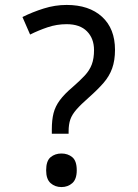

<svg xmlns="http://www.w3.org/2000/svg" viewBox="-20 -744 558 778"><path d="M190 -202V-220Q190 -258 197 -285.5Q204 -313 222.5 -338Q241 -363 273 -390Q304 -417 323.5 -438Q343 -459 352 -483Q361 -507 361 -541Q361 -588 332.5 -617Q304 -646 250 -646Q210 -646 173 -633.5Q136 -621 102 -604L71 -675Q111 -695 157 -709.5Q203 -724 250 -724Q341 -724 393.5 -676Q446 -628 446 -542Q446 -499 434.5 -467Q423 -435 399.5 -408Q376 -381 341 -350Q308 -321 290 -300.5Q272 -280 265 -260Q258 -240 258 -211V-202ZM167 -54Q167 -92 185 -107Q203 -122 229 -122Q255 -122 273 -107Q291 -92 291 -54Q291 -18 273 -2Q255 14 229 14Q203 14 185 -2Q167 -18 167 -54Z"/></svg>

Font: gurmukhi115
Style: Regular
Weight: 400
Designer: Jelle Bosma - Monotype Design Team
Foundry: Monotype Imaging Inc.
Version: Version 2.003